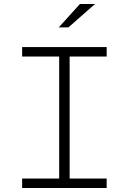

<svg xmlns="http://www.w3.org/2000/svg" viewBox="-20 -934 640 954"><path d="M90 0V-47H274V-653H90V-700H510V-653H326V-47H510V0ZM272 -798 377 -914H452L320 -798Z"/></svg>

Font: Red Hat Mono VF Light
Style: Regular
Weight: 300
Monospace: yes
Designer: Pentagram, MCKL
Foundry: Pentagram, MCKL
Version: Version 1.023